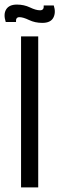

<svg xmlns="http://www.w3.org/2000/svg" viewBox="-37 -819 260 839"><path d="M55 0V-660H130V0ZM148 -719Q116 -719 90 -731.5Q64 -744 48 -744Q31 -744 33 -723H-12Q-23 -757 -10 -778Q3 -799 37 -799Q68 -799 94 -786.5Q120 -774 138 -774Q156 -774 154 -795H198Q208 -764 196 -741.5Q184 -719 148 -719Z"/></svg>

Font: Bricolage Grotesque 48pt Light
Style: Regular
Weight: 300
Designer: Mathieu Triay
Foundry: Atelier Triay
Version: Version 1.000; ttfautohint (v1.8.4.7-5d5b);gftools[0.9.32]